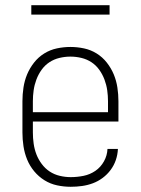

<svg xmlns="http://www.w3.org/2000/svg" viewBox="-20 -708 540 736"><path d="M251 8Q225 8 199 2.5Q173 -3 150.5 -17Q128 -31 111 -51.5Q94 -72 84 -96.5Q74 -121 70 -147.5Q66 -174 66 -200V-320Q66 -346 70 -372.5Q74 -399 84 -423Q94 -447 110.5 -468Q127 -489 149.5 -503Q172 -517 198 -522.5Q224 -528 250 -528Q276 -528 302 -522.5Q328 -517 350.5 -503Q373 -489 389.5 -468Q406 -447 416 -423Q426 -399 430 -372.5Q434 -346 434 -320V-242H106V-200Q106 -179 109 -157.5Q112 -136 119.5 -116.5Q127 -97 140 -79.5Q153 -62 170.5 -50.5Q188 -39 209 -34Q230 -29 251 -29Q276 -29 300.5 -34Q325 -39 345.5 -53Q366 -67 378.5 -89.5Q391 -112 392 -137H432Q431 -115 424 -94.5Q417 -74 404 -56.5Q391 -39 373.5 -26Q356 -13 336 -5.5Q316 2 294.5 5Q273 8 251 8ZM106 -278H394V-320Q394 -341 391 -362Q388 -383 380.5 -403Q373 -423 360.5 -440.5Q348 -458 330.5 -469.5Q313 -481 292 -486Q271 -491 250 -491Q229 -491 208 -486Q187 -481 169.5 -469.5Q152 -458 139.5 -440.5Q127 -423 119.5 -403Q112 -383 109 -362Q106 -341 106 -320ZM100 -652V-688H400V-652Z"/></svg>

Font: Iosevka Curly Slab Extralight
Style: Regular
Weight: 200
Monospace: yes
Designer: Belleve Invis
Foundry: Belleve Invis
Version: Version 22.1.2; ttfautohint (v1.8.4)